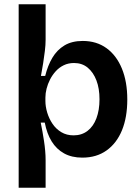

<svg xmlns="http://www.w3.org/2000/svg" viewBox="-20 -728 662 905"><path d="M68 157V-264V-708H195V-541Q195 -516 191.5 -488Q188 -460 183.5 -430.5Q179 -401 173 -370H193Q205 -419 227 -456Q249 -493 284 -514Q319 -535 370 -535Q435 -535 482 -501Q529 -467 554.5 -405Q580 -343 580 -259Q580 -175 555 -114Q530 -53 482.5 -19Q435 15 368 15Q318 15 282 -5Q246 -25 223.5 -61.5Q201 -98 191 -150H172Q176 -131 180 -108.5Q184 -86 187.5 -63Q191 -40 193 -17Q195 6 195 27V157ZM327 -90Q365 -90 392.5 -111Q420 -132 434.5 -170.5Q449 -209 449 -260Q449 -311 434.5 -349Q420 -387 393.5 -409Q367 -431 329 -431Q302 -431 280.5 -420.5Q259 -410 243 -392.5Q227 -375 216 -353.5Q205 -332 199.5 -310Q194 -288 194 -268V-252Q194 -226 202.5 -197.5Q211 -169 227.5 -144.5Q244 -120 269 -105Q294 -90 327 -90Z"/></svg>

Font: Bricolage Grotesque 48pt Condensed ExtraBold SemiBold
Style: Regular
Weight: 600
Version: Version 1.000;gftools[0.9.30]